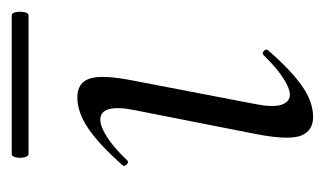

<svg xmlns="http://www.w3.org/2000/svg" viewBox="-134 -414 556 329"><g transform="rotate(-90 144.5 -249.0)"><path d="M109.2 9Q85 9 77 -12Q69 -33 79.8 -89L120.8 -297Q132.4 -355.6 104.2 -355.6Q92.6 -355.6 74.5 -344Q56.4 -332.4 35.2 -310Q32 -306 27.6 -310.5Q23.2 -315 27 -318.2Q61.4 -357.2 89.2 -376.1Q117 -395 142.6 -395Q168.2 -395 175 -373.3Q181.8 -351.6 171.4 -299.4L131 -89Q125.2 -58.6 130.2 -44.7Q135.2 -30.8 147.2 -30.8Q158.2 -30.8 176 -42.4Q193.8 -54 214.6 -75.4Q218.6 -79.4 222.6 -75Q226.6 -70.6 222.6 -67.4Q190 -29.6 162.6 -10.3Q135.2 9 109.2 9ZM45.2 -478.6Q41.6 -478.6 39.9 -485.8Q38.2 -493 39.9 -500.2Q41.6 -507.4 45.2 -507.4H282.8Q287.4 -507.4 288.7 -500.2Q290 -493 288.7 -485.8Q287.4 -478.6 282.8 -478.6Z"/></g></svg>

Font: Cormorant Infant Light
Style: Italic
Weight: 300
Italic angle: -10°
Designer: Christian Thalmann (Catharsis Fonts)
Foundry: Catharsis Fonts
Version: Version 4.001